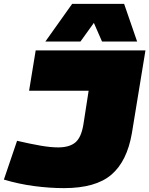

<svg xmlns="http://www.w3.org/2000/svg" viewBox="-44 -960 770 990"><path d="M-24 -34 44 -234Q113 -218 165 -209Q217 -200 256 -200Q314 -200 344.5 -225.5Q375 -251 386 -318L413 -492H106L140 -700H706L636 -273Q611 -128 530 -59Q449 10 286 10Q212 10 132.5 -0.5Q53 -11 -24 -34ZM190 -746 328 -940H596L663 -746H482L440 -842L371 -746Z"/></svg>

Font: Georama Extended Black
Style: Italic
Weight: 900
Width: 7
Italic angle: -9°
Designer: Jean-Baptiste Levee
Foundry: Production Type
Version: Version 1.000